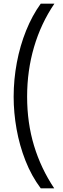

<svg xmlns="http://www.w3.org/2000/svg" viewBox="-20 -819 348 1055"><path d="M55 -287Q55 -382 72.5 -475Q90 -568 123.5 -651Q157 -734 204 -799H279Q205 -690 167 -560.5Q129 -431 129 -288Q129 -144 167 -18.5Q205 107 278 216H204Q153 148 120 64Q87 -20 71 -110Q55 -200 55 -287Z"/></svg>

Font: Noto Sans Sinhala ExtraCondensed
Style: Regular
Weight: 400
Width: 2
Designer: Jelle Bosma - Monotype Design Team
Foundry: Monotype Imaging Inc.
Version: Version 2.006; ttfautohint (v1.8.4.7-5d5b)